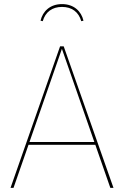

<svg xmlns="http://www.w3.org/2000/svg" viewBox="-20 -904 597 924"><path d="M278.4 -884.3C221.3 -884.3 185.3 -849.7 175.1 -804.3L185.7 -802.1C198.3 -846.1 230.9 -870.7 278.4 -870.7C326 -870.7 358.6 -846.1 371.1 -802.1L381.7 -804.3C371.6 -849.7 335.6 -884.3 278.4 -884.3ZM510.9 0H526.1L286.6 -680.9H269.1L30.7 0H45.1L117.2 -207H438.8ZM121.9 -220.6 277.9 -669 434 -220.6Z"/></svg>

Font: Fira Sans Hair
Style: Regular
Weight: 100
Designer: bBox Type GmbH & Carrois Corporate GbR & Edenspiekermann AG
Foundry: bBox Type GmbH & Carrois Corporate GbR & Edenspiekermann AG
Version: Version 4.300;PS 004.300;hotconv 1.0.88;makeotf.lib2.5.64775